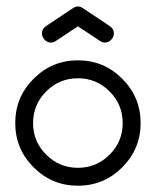

<svg xmlns="http://www.w3.org/2000/svg" viewBox="-20 -592 496 612"><path d="M343 -485.8Q343 -474.4 334.5 -465.3Q325.9 -456.3 314 -456.3Q306.2 -456.3 298.1 -461.9L228.3 -508.1L158.7 -461.9Q150.6 -456.3 142.6 -456.3Q130.9 -456.3 122.3 -465.3Q113.8 -474.4 113.8 -485.8Q113.8 -500.2 126.7 -508.8L210.2 -564.5Q220.2 -571.5 228.3 -571.5Q236.6 -571.5 246.6 -564.5L329.8 -508.8Q343 -500.2 343 -485.8ZM428.2 -199.7Q428.2 -117.2 369.6 -58.6Q311 0 228.3 0Q145.8 0 87.2 -58.6Q28.6 -117.2 28.6 -199.7Q28.6 -282.5 87.2 -341.1Q145.8 -399.7 228.3 -399.7Q311 -399.7 369.6 -341.1Q428.2 -282.5 428.2 -199.7ZM371.1 -199.7Q371.1 -258.8 329.2 -300.7Q287.4 -342.5 228.3 -342.5Q169.4 -342.5 127.4 -300.7Q85.4 -258.8 85.4 -199.7Q85.4 -140.6 127.4 -98.9Q169.4 -57.1 228.3 -57.1Q287.4 -57.1 329.2 -98.9Q371.1 -140.6 371.1 -199.7Z"/></svg>

Font: EnergyBar
Style: Regular
Weight: 400
Italic angle: -10°
Version: 1.0 2000-03-28